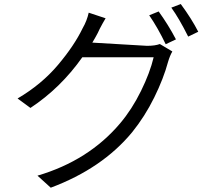

<svg xmlns="http://www.w3.org/2000/svg" viewBox="-20 -835 1009 933"><path d="M428.7 -627.9C441.4 -649.4 450.2 -665 455.1 -674.8C457 -678.7 460 -685.5 464.8 -695.3C469.7 -705.1 474.6 -713.9 479.5 -722.7C484.4 -731.4 489.3 -739.3 493.2 -746.1L411.1 -773.4C405.3 -747.1 395.5 -721.7 381.8 -698.2C354.5 -641.6 314.5 -582 261.7 -519.5C209 -457 143.6 -402.3 65.4 -356.4L127.9 -310.5C225.6 -375 309.6 -457 379.9 -556.6H726.6C714.8 -506.8 694.3 -452.1 665 -392.6C635.7 -333 601.6 -280.3 563.5 -235.4C461.9 -115.2 328.1 -30.3 162.1 18.6L226.6 77.1C393.6 14.6 525.4 -75.2 622.1 -192.4C663.1 -243.2 699.2 -299.8 729.5 -361.3C759.8 -422.9 782.2 -480.5 796.9 -535.2C802.7 -554.7 809.6 -571.3 817.4 -585L756.8 -621.1C741.2 -615.2 720.7 -612.3 694.3 -612.3ZM705.1 -760.7C733.4 -719.7 759.8 -672.9 785.2 -620.1L835 -643.6C809.6 -692.4 781.2 -737.3 751 -779.3ZM812.5 -797.9C837.9 -762.7 865.2 -715.8 894.5 -657.2L943.4 -680.7C921.9 -722.7 893.6 -767.6 858.4 -815.4Z"/></svg>

Font: Gen Shin Gothic P Normal
Style: Regular
Weight: 300
Designer: [Source Han Sans]
Ryoko NISHIZUKA  (kana & ideographs); Paul D. Hunt (Latin, Greek & Cyrillic); Wenlong ZHANG  (bopomofo
Version: Version 1.002.20150607